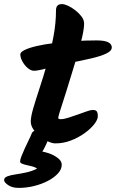

<svg xmlns="http://www.w3.org/2000/svg" viewBox="-84 -711 565 936"><path d="M326 -596Q326 -572 317 -532.5Q308 -493 294.5 -446.5Q281 -400 266 -352.5Q251 -305 239 -265Q230 -236 221 -208.5Q212 -181 206 -161.5Q200 -142 200 -136Q200 -130 212 -130Q227 -130 249 -137Q271 -144 295 -152.5Q319 -161 338.5 -168Q358 -175 368 -175Q384 -175 388.5 -167Q393 -159 393 -145Q393 -128 375.5 -105.5Q358 -83 328 -61.5Q298 -40 261.5 -26Q225 -12 186 -12Q171 -12 151 -21Q131 -30 111.5 -45.5Q92 -61 79 -80Q66 -99 66 -118Q66 -142 78.5 -184.5Q91 -227 109.5 -283Q128 -339 146 -402.5Q164 -466 176.5 -532Q189 -598 189 -661Q189 -675 195.5 -683Q202 -691 219 -691Q230 -691 247.5 -683Q265 -675 283 -661Q301 -647 313.5 -630.5Q326 -614 326 -596ZM386 -514Q426 -514 443.5 -505Q461 -496 461 -480Q461 -463 434 -450Q407 -437 361.5 -426.5Q316 -416 261 -405Q200 -393 150.5 -379.5Q101 -366 82 -366Q67 -366 51.5 -379Q36 -392 25.5 -411Q15 -430 15 -446Q15 -457 36.5 -467.5Q58 -478 94.5 -486.5Q131 -495 179 -501Q227 -507 280 -510.5Q333 -514 386 -514ZM158 -55Q158 -47 150 -27.5Q142 -8 130 15Q118 38 104 57L81 43Q86 37 96 32.5Q106 28 116 28Q131 28 155 36.5Q179 45 198 59.5Q217 74 217 92Q217 114 199 134Q181 154 151 170Q121 186 83.5 195.5Q46 205 7 205Q-24 205 -44 191.5Q-64 178 -64 167Q-64 155 -49 149Q-34 143 -10 139.5Q14 136 42.5 130Q71 124 97 111Q88 104 74.5 100.5Q61 97 47 94Q33 91 23.5 87Q14 83 14 76Q14 67 21 49.5Q28 32 37.5 11Q47 -10 56.5 -29Q66 -48 70 -59Q74 -70 86 -74.5Q98 -79 112 -79Q129 -79 143.5 -74Q158 -69 158 -55Z"/></svg>

Font: Kalam Variable Light
Style: Regular
Weight: 300
Designer: Lipi Raval, Jonny Pinhorn
Foundry: Indian Type Foundry
Version: Version 3.000